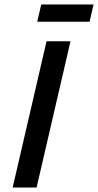

<svg xmlns="http://www.w3.org/2000/svg" viewBox="-20 -846 442 866"><path d="M402 -826 384 -748H148L166 -826ZM298 -660 145 0H37L190 -660Z"/></svg>

Font: Work Sans Medium
Style: Italic
Weight: 500
Italic angle: -13°
Designer: Wei Huang
Foundry: Wei Huang
Version: Version 2.012; ttfautohint (v1.8.3)